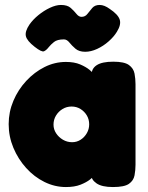

<svg xmlns="http://www.w3.org/2000/svg" viewBox="-20 -748 597 775"><path d="M436 7Q391 7 369.5 -8Q348 -23 349 -42H363Q358 -35 343.5 -23.5Q329 -12 305 -2.5Q281 7 246 7Q201 7 159.5 -13.5Q118 -34 85.5 -70Q53 -106 34 -151.5Q15 -197 15 -247Q15 -296 34 -341Q53 -386 86 -421.5Q119 -457 160 -477.5Q201 -498 246 -498Q280 -498 303.5 -488Q327 -478 341.5 -466Q356 -454 361 -446H350Q349 -471 370.5 -485Q392 -499 437 -499Q482 -499 500.5 -485.5Q519 -472 523 -451Q527 -430 527 -408V-83Q527 -61 523 -40Q519 -19 500.5 -6Q482 7 436 7ZM271 -174Q290 -174 305.5 -184Q321 -194 330.5 -210.5Q340 -227 340 -246Q340 -266 330.5 -282Q321 -298 305 -308Q289 -318 269 -318Q249 -318 232.5 -308Q216 -298 206 -281.5Q196 -265 196 -245Q196 -226 206.5 -210Q217 -194 234 -184Q251 -174 271 -174ZM226 -728Q252 -728 265.5 -716Q279 -704 288.5 -692Q298 -680 309 -680Q324 -680 333 -692Q342 -704 352.5 -716Q363 -728 382 -728Q392 -728 402 -724Q412 -720 423 -712Q456 -690 463 -669.5Q470 -649 452 -620Q440 -600 418.5 -581Q397 -562 372 -550.5Q347 -539 324 -539Q299 -539 284.5 -551.5Q270 -564 260 -576.5Q250 -589 238 -589Q211 -589 198 -578.5Q185 -568 177 -558Q167 -545 157.5 -541Q148 -537 120 -559Q89 -583 84.5 -602Q80 -621 99 -649Q113 -669 135 -687Q157 -705 181.5 -716.5Q206 -728 226 -728Z"/></svg>

Font: Fredoka Light
Style: Regular
Weight: 300
Designer: Ben Nathan
Foundry: Milena B. Brandão, Ben Nathan
Version: Version 2.001